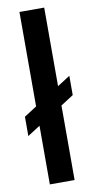

<svg xmlns="http://www.w3.org/2000/svg" viewBox="-91 -847 435 886"><g transform="rotate(-10 126.0 -404.0)"><path d="M68 0V-808H184V0ZM9 -237V-327.5L243.5 -478V-387.5Z"/></g></svg>

Font: Encode Sans Condensed SemiBold
Style: Regular
Weight: 600
Width: 3
Designer: Multiple Designers
Foundry: Impallari Type
Version: Version 3.000; ttfautohint (v1.8.3) -l 8 -r 50 -G 200 -x 14 